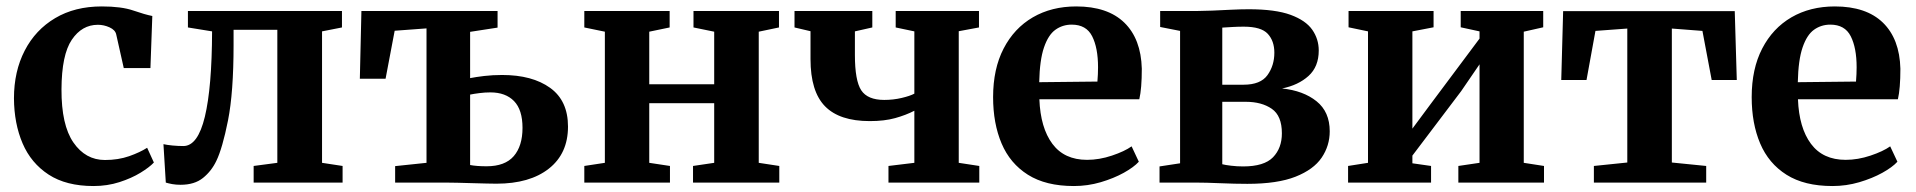

<svg xmlns="http://www.w3.org/2000/svg" viewBox="-20 -582 6106 612"><path d="M24.5 -268.5Q24.5 -354.5 58.8 -420.8Q93 -487 155.8 -524.2Q218.5 -561.5 304.5 -561.5Q367 -561.5 404.8 -548.5Q442.5 -535.5 465.5 -531L459.5 -365H374.5L350.5 -472Q347.5 -486.5 329.2 -494.8Q311 -503 292 -503Q241 -503 208.8 -455.2Q176.5 -407.5 176 -297.5Q175.5 -183.5 214 -127.8Q252.5 -72 314.5 -72Q357 -72 391.8 -84.2Q426.5 -96.5 449 -111L470.5 -64Q456.5 -49 428 -31.5Q399.5 -14 360.8 -1.5Q322 11 278 11Q191 11 135 -25.5Q79 -62 52 -125Q25 -188 24.5 -268.5Z M555.5 7Q541 7 528.8 4.8Q516.5 2.5 508.5 0L501 -122.5Q511.5 -120 529.8 -118.2Q548 -116.5 564.5 -116.5Q610.5 -116.5 633 -210Q655.5 -303.5 656 -482L579 -494.5V-547H1070V-494.5L1006.5 -482V-63L1072 -53V0H788.5V-53L864 -63V-487H724.5V-438.5Q724.5 -287.5 706.8 -198.2Q689 -109 669.5 -69Q654 -36.5 627 -14.8Q600 7 555.5 7Z M1562.5 3.5Q1552.5 3.5 1531.2 3Q1510 2.5 1485 1.8Q1460 1 1437.5 0.5Q1415 0 1402 0H1239.5V-52.5L1339.5 -63V-491.5L1238 -484L1209 -331H1127L1132 -547H1566V-494L1478.5 -480.5V-333Q1496 -336.5 1523.2 -339.8Q1550.5 -343 1580.5 -343Q1676.5 -343 1733.5 -302Q1790.5 -261 1790.5 -178.5Q1790.5 -92.5 1729.5 -44.5Q1668.5 3.5 1562.5 3.5ZM1531 -52Q1589.5 -52 1617.5 -84.2Q1645.5 -116.5 1645.5 -174.5Q1645.5 -232 1618.5 -259.8Q1591.5 -287.5 1543 -287.5Q1525.5 -287.5 1508 -285.2Q1490.5 -283 1478.5 -280.5V-56Q1499.5 -52 1531 -52Z M1842.5 0V-53L1908 -63V-481L1842.5 -494.5V-547H2114.5V-494.5L2049.5 -481V-313.5H2256.5V-481L2190.5 -494.5V-547H2463V-494.5L2398.5 -481V-63L2464 -53V0H2189V-53L2256.5 -63V-253H2049.5V-63L2115.5 -53V0Z M2812 0V-53L2894.5 -63V-229Q2867.5 -215 2833.2 -205.5Q2799 -196 2752.5 -196Q2656 -196 2609.8 -243.2Q2563.5 -290.5 2563.5 -393.5V-482.5L2512.5 -494.5V-547H2760.5V-494.5L2705 -482V-407Q2705 -325 2725.2 -294.2Q2745.5 -263.5 2798.5 -263.5Q2827.5 -263.5 2854 -269.8Q2880.5 -276 2894.5 -283.5V-482L2835 -494.5V-547H3100.5V-494.5L3036 -482.5V-63L3101.5 -53V0Z M3403 11Q3313.5 11 3256.5 -25Q3199.5 -61 3172.5 -124.8Q3145.5 -188.5 3145.5 -272.5Q3145.5 -362.5 3179 -427.2Q3212.5 -492 3272.2 -526.8Q3332 -561.5 3410.5 -561.5Q3510.5 -561.5 3563.8 -509.8Q3617 -458 3619.5 -363Q3619.5 -299.5 3611.5 -265.5H3293Q3296.5 -174.5 3334.5 -123.5Q3372.5 -72.5 3445 -72.5Q3484 -72.5 3524.2 -86Q3564.5 -99.5 3587 -115.5L3610 -66.5Q3594 -49 3562 -31.2Q3530 -13.5 3488.5 -1.2Q3447 11 3403 11ZM3292.5 -320 3478 -322Q3479 -332.5 3479.5 -345.5Q3480 -358.5 3480 -367.5Q3480 -429.5 3461.2 -466.5Q3442.5 -503.5 3396 -503.5Q3367 -503.5 3344.2 -487.2Q3321.5 -471 3307.8 -431Q3294 -391 3292.5 -320Z M3956 4Q3916.5 4 3869.8 2Q3823 0 3793 0H3676V-51.5L3741.5 -61.5V-483.5L3678 -496V-547H3797.5Q3816 -547 3844.5 -548.2Q3873 -549.5 3904 -551Q3935 -552.5 3960.5 -552.5Q4045 -552.5 4093.5 -534.8Q4142 -517 4162.8 -487.2Q4183.5 -457.5 4183.5 -421Q4183.5 -369.5 4151 -340Q4118.5 -310.5 4066.5 -300Q4134.5 -293 4176.5 -259.2Q4218.5 -225.5 4218.5 -163.5Q4218.5 -117.5 4192.8 -79.5Q4167 -41.5 4109.5 -18.8Q4052 4 3956 4ZM3876 -312H3944Q3998 -312 4020 -342.5Q4042 -373 4042 -414Q4042 -451.5 4021 -474.2Q4000 -497 3944.5 -497Q3926.5 -497 3909 -496Q3891.5 -495 3876 -494ZM3942.5 -51.5Q4009.5 -51.5 4037.8 -80.8Q4066 -110 4066 -157Q4066 -213 4033.8 -235.2Q4001.5 -257.5 3951 -257.5H3876V-58.5Q3885.5 -56 3904 -53.8Q3922.5 -51.5 3942.5 -51.5Z M4277 0V-53L4340.5 -63V-482L4278.5 -495V-547H4549.5V-495L4482 -482V-172L4539.5 -249.5L4696 -459V-482L4636 -495V-547H4899V-495L4837 -481V-63L4901.5 -53V0H4628.5V-53L4696 -63V-377L4637.5 -291.5L4482 -86V-61.5L4541.5 -53V0Z M5060.5 0V-53L5167 -64V-491L5065.5 -483.5L5037 -327H4956.5L4962.5 -546.5H5509.5L5516 -327H5436L5406.5 -483.5L5309 -491V-64L5418.5 -53V0Z M5821 11Q5731.5 11 5674.5 -25Q5617.5 -61 5590.5 -124.8Q5563.5 -188.5 5563.5 -272.5Q5563.5 -362.5 5597 -427.2Q5630.5 -492 5690.2 -526.8Q5750 -561.5 5828.5 -561.5Q5928.5 -561.5 5981.8 -509.8Q6035 -458 6037.5 -363Q6037.5 -299.5 6029.5 -265.5H5711Q5714.5 -174.5 5752.5 -123.5Q5790.5 -72.5 5863 -72.5Q5902 -72.5 5942.2 -86Q5982.5 -99.5 6005 -115.5L6028 -66.5Q6012 -49 5980 -31.2Q5948 -13.5 5906.5 -1.2Q5865 11 5821 11ZM5710.5 -320 5896 -322Q5897 -332.5 5897.5 -345.5Q5898 -358.5 5898 -367.5Q5898 -429.5 5879.2 -466.5Q5860.5 -503.5 5814 -503.5Q5785 -503.5 5762.2 -487.2Q5739.5 -471 5725.8 -431Q5712 -391 5710.5 -320Z"/></svg>

Font: Merriweather Text Regular
Style: Bold
Weight: 700
Designer: Eben Sorkin
Foundry: Eben Sorkin
Version: Version 2.100; ttfautohint (v1.7.19-72a1) -l 8 -r 50 -G 200 